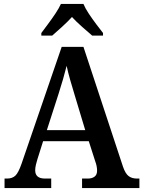

<svg xmlns="http://www.w3.org/2000/svg" viewBox="-20 -951 725 971"><path d="M3 0V-48H16Q42 -48 57.5 -62.5Q73 -77 89 -123L292 -714H402L602 -108Q614 -73 630.5 -60.5Q647 -48 672 -48H685V0H395V-48H425Q445 -48 458 -57.5Q471 -67 471 -88Q471 -99 468.5 -111.5Q466 -124 462 -134L429 -237H198L169 -145Q165 -133 161.5 -117.5Q158 -102 158 -90Q158 -48 207 -48H239V0ZM217 -293H411L358 -469Q346 -508 335 -546.5Q324 -585 317 -618Q309 -586 298.5 -549.5Q288 -513 276 -476ZM189 -784Q203 -803 222.5 -829Q242 -855 260 -882Q278 -909 288 -931H402Q411 -909 429 -882Q447 -855 466.5 -829Q486 -803 501 -784V-771H446Q424 -790 394.5 -816Q365 -842 344 -865Q323 -842 294.5 -816Q266 -790 244 -771H189Z"/></svg>

Font: Noto Serif Thai SemiCondensed SemiBold
Style: Regular
Weight: 600
Width: 4
Designer: Monotype Design Team
Foundry: Monotype Imaging Inc.
Version: Version 2.002; ttfautohint (v1.8.4.7-5d5b)